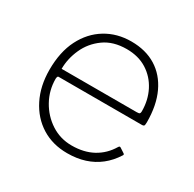

<svg xmlns="http://www.w3.org/2000/svg" viewBox="-126 -675 829 819"><g transform="rotate(30 288.5 -265.0)"><path d="M98 -240Q98 -184 125 -135.5Q152 -87 197.5 -57.5Q243 -28 299 -28Q359 -28 403 -52Q447 -76 474 -121Q477 -126 479.5 -126.5Q482 -127 485 -125L508 -110Q514 -106 509 -100Q486 -64 455 -39.5Q424 -15 385 -2.5Q346 10 299 10Q227 10 172.5 -24Q118 -58 87 -119.5Q56 -181 56 -261Q56 -349 87.5 -411Q119 -473 174 -506.5Q229 -540 299 -540Q370 -540 421 -508.5Q472 -477 500 -417.5Q528 -358 528 -274Q528 -268 527 -261Q526 -254 515 -254H104Q101 -254 99.5 -249.5Q98 -245 98 -240ZM469 -290Q480 -290 483 -293Q486 -296 486 -304Q486 -359 463 -404Q440 -449 398 -475.5Q356 -502 298 -502Q232 -502 187.5 -470Q143 -438 121 -389Q99 -340 99 -290Z"/></g></svg>

Font: Libre Franklin Thin Thin
Style: Regular
Weight: 250
Version: Version 3.000